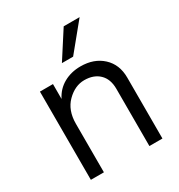

<svg xmlns="http://www.w3.org/2000/svg" viewBox="-190 -920 998 1071"><g transform="rotate(-30 309.0 -384.5)"><path d="M82 24.4V-543.9H166V-448.2Q191.4 -499 239.3 -525.9Q287.1 -552.7 347.7 -552.7Q434.6 -552.7 488.8 -502.4Q543 -452.1 543 -368.2V24.4H459V-344.7Q459 -407.2 423.3 -441.4Q387.7 -475.6 327.6 -475.6Q267.6 -475.6 216.8 -425.3Q166 -375 166 -288.1V24.4ZM267.6 -620.1 378.9 -793H481.4L339.8 -620.1Z"/></g></svg>

Font: GenEi M Gothic v2 Regular
Style: Regular
Weight: 400
Version: Version 2.0